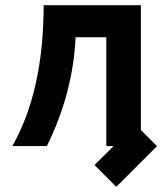

<svg xmlns="http://www.w3.org/2000/svg" viewBox="-20 -557 626 732"><path d="M26.9 0Q146 -209 146.5 -537.1H517.1V-61.5L578.6 0L423.3 155.3L340.3 72.3L413.1 0H385.3V-415H268.1Q258.8 -203.6 158.7 0Z"/></svg>

Font: Consola Mono
Style: Bold
Weight: 700
Monospace: yes
Designer: Wojciech Kalinowski "wmk69" (wmk69@o2.pl)
Foundry: Wojciech Kalinowski "wmk69" (wmk69@o2.pl)
Version: Version 2.1.0